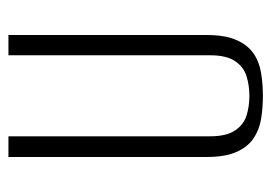

<svg xmlns="http://www.w3.org/2000/svg" viewBox="-114 -517 643 455"><g transform="rotate(-90 207.5 -289.5)"><path d="M208 12Q178 12 152 7.5Q126 3 106 -11Q86 -25 74.5 -51.5Q63 -78 63 -121V-591H112V-113Q112 -75 125.5 -54.5Q139 -34 160.5 -27Q182 -20 208 -20Q233 -20 255 -27Q277 -34 290.5 -54.5Q304 -75 304 -113V-591H352V-121Q352 -78 340.5 -51.5Q329 -25 309.5 -11Q290 3 263.5 7.5Q237 12 208 12Z"/></g></svg>

Font: Alumni Sans Light
Style: Regular
Weight: 300
Version: Version 1.018